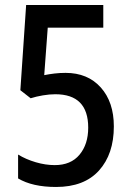

<svg xmlns="http://www.w3.org/2000/svg" viewBox="-20 -734 520 764"><path d="M241 -444Q329 -444 381 -386Q433 -328 433 -231Q433 -121 374 -55.5Q315 10 203 10Q109 10 52 -24V-119Q83 -100 122 -88.5Q161 -77 198 -77Q262 -77 296.5 -118.5Q331 -160 331 -226Q331 -359 200 -359Q177 -359 150.5 -354.5Q124 -350 102 -343L61 -375L84 -714H391V-624H170L156 -435Q176 -439 197 -441.5Q218 -444 241 -444Z"/></svg>

Font: Noto Sans Myanmar Condensed Medium
Style: Regular
Weight: 500
Width: 3
Designer: Monotype Design Team
Foundry: Monotype Imaging Inc.
Version: Version 2.107; ttfautohint (v1.8.4.7-5d5b)